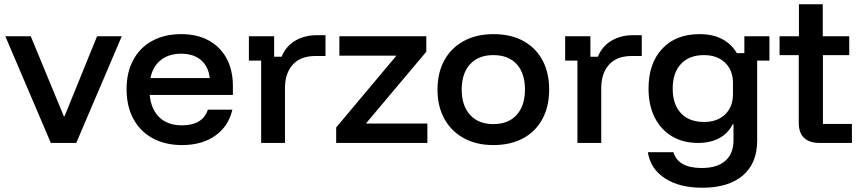

<svg xmlns="http://www.w3.org/2000/svg" viewBox="-20 -670 4033 900"><path d="M218.3 0 5 -500H124.2L279.2 -125H282.5L435 -500H550.8L337.5 0Z M833.3 10Q754.2 10 695.4 -22.1Q636.7 -54.2 605 -113.3Q573.3 -172.5 573.3 -251.7Q573.3 -330.8 604.6 -388.8Q635.8 -446.7 693.3 -478.3Q750.8 -510 829.2 -510Q904.2 -510 958.3 -480.4Q1012.5 -450.8 1042.1 -396.2Q1071.7 -341.7 1071.7 -266.7V-225H681.7Q688.3 -156.7 727.5 -119.6Q766.7 -82.5 832.5 -82.5Q880.8 -82.5 911.7 -100.8Q942.5 -119.2 954.2 -155.8H1069.2Q1050.8 -77.5 988.8 -33.8Q926.7 10 833.3 10ZM685 -304.2H963.3Q956.7 -359.2 921.7 -388.8Q886.7 -418.3 829.2 -418.3Q771.7 -418.3 734.2 -388.8Q696.7 -359.2 685 -304.2Z M1204.2 0V-385.8H1146.7V-500H1265V-404.2H1300Q1320 -453.3 1363.8 -479.2Q1407.5 -505 1464.2 -505H1505.8V-407.5H1459.2Q1388.3 -407.5 1352.1 -366.7Q1315.8 -325.8 1315.8 -257.5V0Z M1555.8 0V-72.5L1838.3 -409.2H1570.8V-500H1978.3V-427.5L1695 -90.8H1983.3V0Z M2292.5 10Q2213.3 10 2154.6 -22.1Q2095.8 -54.2 2063.3 -112.5Q2030.8 -170.8 2030.8 -250Q2030.8 -329.2 2062.9 -387.5Q2095 -445.8 2154.2 -477.9Q2213.3 -510 2293.3 -510Q2374.2 -510 2432.5 -478.3Q2490.8 -446.7 2522.5 -388.3Q2554.2 -330 2554.2 -250Q2554.2 -170.8 2522.5 -112.1Q2490.8 -53.3 2432.1 -21.7Q2373.3 10 2292.5 10ZM2292.5 -88.3Q2363.3 -88.3 2402.1 -131.7Q2440.8 -175 2440.8 -250Q2440.8 -326.7 2402.1 -369.2Q2363.3 -411.7 2292.5 -411.7Q2222.5 -411.7 2183.3 -368.8Q2144.2 -325.8 2144.2 -250Q2144.2 -175 2183.3 -131.7Q2222.5 -88.3 2292.5 -88.3Z M2686.7 0V-385.8H2629.2V-500H2747.5V-404.2H2782.5Q2802.5 -453.3 2846.2 -479.2Q2890 -505 2946.7 -505H2988.3V-407.5H2941.7Q2870.8 -407.5 2834.6 -366.7Q2798.3 -325.8 2798.3 -257.5V0Z M3271.7 210Q3164.2 210 3096.7 165.8Q3029.2 121.7 3016.7 43.3H3136.7Q3158.3 117.5 3269.2 117.5Q3341.7 117.5 3380 83.8Q3418.3 50 3418.3 -12.5V-87.5H3414.2Q3393.3 -45 3351.7 -22.5Q3310 0 3252.5 0Q3181.7 0 3129.6 -31.2Q3077.5 -62.5 3048.8 -119.6Q3020 -176.7 3020 -255Q3020 -372.5 3083.8 -441.2Q3147.5 -510 3259.2 -510Q3320.8 -510 3364.6 -487.1Q3408.3 -464.2 3434.2 -420.8H3469.2V-500H3586.7V-385.8H3529.2V-10Q3529.2 95 3462.1 152.5Q3395 210 3271.7 210ZM3280 -98.3Q3342.5 -98.3 3379.2 -133.8Q3415.8 -169.2 3415.8 -229.2V-281.7Q3415.8 -340.8 3378.8 -376.2Q3341.7 -411.7 3280 -411.7Q3210.8 -411.7 3172.1 -370.4Q3133.3 -329.2 3133.3 -255Q3133.3 -180 3172.1 -139.2Q3210.8 -98.3 3280 -98.3Z M3820.8 0Q3775 0 3749.6 -23.3Q3724.2 -46.7 3724.2 -94.2V-411.7H3634.2V-500H3725V-650H3836.7V-500H3960.8V-411.7H3837.5V-89.2H3973.3V0Z"/></svg>

Font: Funnel Display Light Medium
Style: Regular
Weight: 500
Version: Version 1.000